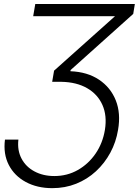

<svg xmlns="http://www.w3.org/2000/svg" viewBox="-20 -748 712 983"><path d="M5.4 -33.2H74.2Q67.9 21.5 90.1 63.7Q112.3 106 156.5 129.6Q200.7 153.3 258.3 153.3Q324.2 153.3 378.7 122.3Q433.1 91.3 469.5 38.1Q505.9 -15.1 517.1 -83Q528.8 -155.8 504.4 -210.7Q480 -265.6 426 -296.6Q372.1 -327.6 294.9 -329.1H247.1L256.8 -386.2L569.3 -665.5L568.4 -665H149.9L160.6 -727.5H670.4L662.1 -676.8L341.3 -389.2L340.8 -383.3Q427.2 -379.9 486.8 -340.1Q546.4 -300.3 572.8 -234.1Q599.1 -168 584.5 -83.5Q574.2 -20.5 544.9 33.7Q515.6 87.9 471.2 128.9Q426.8 169.9 370.1 192.6Q313.5 215.3 247.6 215.3Q170.4 215.3 112.1 183.8Q53.7 152.3 24.9 96.2Q-3.9 40 5.4 -33.2Z"/></svg>

Font: Inter 20pt Light
Style: Italic
Weight: 300
Italic angle: -9.3988°
Version: Version 4.001;git-66647c0bb